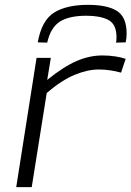

<svg xmlns="http://www.w3.org/2000/svg" viewBox="-20 -773 543 793"><path d="M190 -534 175 -443Q243 -498 296.5 -521Q350 -544 403 -544Q431 -544 456.5 -540Q482 -536 499 -530L480 -473Q459 -479 435 -482.5Q411 -486 388 -486Q342 -486 288.5 -464Q235 -442 173 -389L111 0H47L131 -534ZM343 -753Q424 -753 463.5 -727.5Q503 -702 503 -635Q503 -615 499 -598L459 -597Q461 -605 461 -612Q461 -619 461 -626Q459 -675 426 -691.5Q393 -708 337 -708Q265 -708 227 -683.5Q189 -659 175 -597L136 -598Q152 -689 203.5 -721Q255 -753 343 -753Z"/></svg>

Font: Georama Expanded Light
Style: Italic
Weight: 300
Width: 7
Italic angle: -9°
Designer: Jean-Baptiste Levee
Foundry: Production Type
Version: Version 1.000